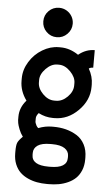

<svg xmlns="http://www.w3.org/2000/svg" viewBox="-61 -755 571 990"><g transform="rotate(5 225.0 -259.5)"><path d="M205.1 -714.8Q225.6 -714.8 243.2 -704.6Q260.7 -694.3 271 -676.8Q281.2 -659.2 281.2 -638.7Q281.2 -607.4 258.8 -585Q236.3 -562.5 205.1 -562.5Q173.3 -562.5 151.1 -584.7Q128.9 -606.9 128.9 -638.7Q128.9 -670.4 151.1 -692.6Q173.3 -714.8 205.1 -714.8ZM43.9 -137.2Q43.9 -184.6 78.1 -223.1Q43.9 -270 43.9 -322.8V-335.4Q43.9 -380.4 69.3 -421.6Q94.7 -462.9 135.7 -487.5Q176.8 -512.2 220.7 -512.2H229.5Q277.8 -512.2 322.3 -481.9Q360.8 -513.2 406.2 -513.2V-422.4Q392.1 -422.4 383.8 -416Q406.2 -376.5 406.2 -335.4V-322.8Q406.2 -253.9 352.5 -200Q298.8 -146 229.5 -146H220.7Q182.6 -146 146.5 -164.6Q133.8 -149.4 133.8 -137.2V-119.6Q133.8 -117.7 135 -113Q136.2 -108.4 140.4 -100.3Q144.5 -92.3 150.9 -87.4Q186 -101.1 220.7 -101.1H229.5Q263.7 -101.1 293.9 -93.3Q324.2 -85.4 350.1 -69.3Q376 -53.2 391.1 -24.4Q406.2 4.4 406.2 42.5V52.2Q406.2 84 396 108.9Q385.7 133.8 369.1 149.9Q352.5 166 329.3 176.5Q306.2 187 281.5 191.4Q256.8 195.8 229.5 195.8H220.7Q193.4 195.8 168.9 191.4Q144.5 187 121.3 176.5Q98.1 166 81.3 149.9Q64.5 133.8 54.2 108.9Q43.9 84 43.9 52.2V42.5Q43.9 10.7 49.3 -2.4Q54.7 -15.6 75.7 -36.1Q63.5 -52.2 55.4 -73Q47.4 -93.8 45.7 -104.5Q43.9 -115.2 43.9 -119.6ZM229.5 -422.4H220.7Q189.5 -422.4 161.6 -393.8Q133.8 -365.2 133.8 -335.4V-322.8Q133.8 -291.5 161.1 -263.7Q188.5 -235.8 220.7 -235.8H229.5Q261.7 -235.8 289.1 -263.4Q316.4 -291 316.4 -322.8V-335.4Q316.4 -365.2 288.6 -393.8Q260.7 -422.4 229.5 -422.4ZM316.4 42.5Q316.4 18.1 294.7 3.4Q272.9 -11.2 229.5 -11.2H220.7Q176.3 -11.2 155 3.4Q133.8 18.1 133.8 42.5V52.2Q133.8 106 220.7 106H229.5Q316.4 106 316.4 52.2Z"/></g></svg>

Font: Anka/Coder Narrow
Style: Bold
Weight: 700
Width: 3
Monospace: yes
Version: Version 001.100